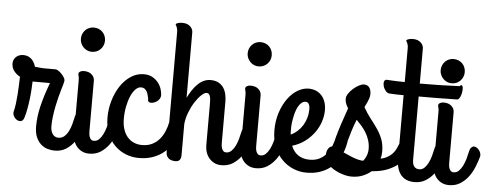

<svg xmlns="http://www.w3.org/2000/svg" viewBox="-48 -809 2474 961"><g transform="rotate(5 1189.0 -328.5)"><path d="M252.9 27.8Q235.4 27.8 217 22.5Q198.7 17.1 183.8 3.9Q168.9 -9.3 159.4 -31Q149.9 -52.7 149.9 -85.9Q149.9 -134.3 162.8 -188.2Q175.8 -242.2 200.2 -307.1H124H112.8Q112.3 -292.5 111.1 -270Q109.9 -247.6 106.9 -222.2Q104 -196.8 99.4 -170.9Q94.7 -145 87.9 -123Q83 -107.4 72.5 -105Q62 -102.5 51.8 -108.6Q41.5 -114.7 35.2 -126.5Q28.8 -138.2 32.2 -150.9Q36.1 -166 39.1 -187.7Q42 -209.5 43.7 -233.6Q45.4 -257.8 46.4 -282Q47.4 -306.2 47.9 -325.2Q29.3 -335.4 17.1 -351.3Q4.9 -367.2 4.9 -389.2Q4.9 -399.4 9 -408Q13.2 -416.5 20 -422.6Q26.9 -428.7 36.1 -431.9Q45.4 -435.1 55.2 -435.1Q64 -435.1 73.5 -432.6Q83 -430.2 91.6 -423.8Q100.1 -417.5 106.9 -407.2Q113.8 -397 118.2 -381.8Q130.4 -380.4 138.9 -379.6Q147.5 -378.9 153.3 -378.4Q159.2 -377.9 163.1 -377.9Q167 -377.9 170.9 -377.9H223.1Q227.5 -377.9 236.1 -372.6Q244.6 -367.2 252.9 -358.6Q261.2 -350.1 266.8 -340.3Q272.5 -330.6 271 -321.8Q271 -318.8 267.6 -307.6Q264.2 -296.4 259.3 -279.3Q254.4 -262.2 248.5 -240Q242.7 -217.8 237.8 -193.4Q232.9 -168.9 229.5 -142.8Q226.1 -116.7 226.1 -91.8Q226.1 -81.5 228.5 -71.8Q231 -62 235.8 -54.4Q240.7 -46.9 248.3 -42.5Q255.9 -38.1 266.1 -38.1Q283.2 -38.1 295.4 -48.8Q307.6 -59.6 315.9 -75.7Q324.2 -91.8 329.3 -110.6Q334.5 -129.4 337.9 -146Q340.8 -161.6 347.7 -168.7Q354.5 -175.8 361.8 -175.8Q367.7 -175.8 374 -172.1Q380.4 -168.5 385.5 -162.6Q390.6 -156.7 393.8 -149.4Q397 -142.1 397 -134.8Q397 -132.3 396.5 -130.9Q396 -129.4 396 -127.9Q389.2 -103 378.2 -75.7Q367.2 -48.3 350.1 -25.4Q333 -2.4 309.1 12.7Q285.2 27.8 252.9 27.8Z M395 -481Q382.8 -481 371.8 -485.8Q360.8 -490.7 352.8 -499Q344.7 -507.3 339.8 -518.3Q335 -529.3 335 -542Q335 -555.2 339.8 -566.4Q344.7 -577.6 352.8 -585.7Q360.8 -593.8 371.8 -598.4Q382.8 -603 395 -603Q408.2 -603 419.4 -598.4Q430.7 -593.8 438.7 -585.7Q446.8 -577.6 451.4 -566.4Q456.1 -555.2 456.1 -542Q456.1 -529.3 451.4 -518.3Q446.8 -507.3 438.7 -499Q430.7 -490.7 419.4 -485.8Q408.2 -481 395 -481ZM418 -84Q418 -80.6 418.5 -73Q418.9 -65.4 421.4 -57.6Q423.8 -49.8 429.2 -43.9Q434.6 -38.1 444.3 -38.1Q459 -38.1 470 -48.8Q481 -59.6 489 -75.7Q497.1 -91.8 502.4 -110.6Q507.8 -129.4 511.2 -146Q514.2 -161.1 520.3 -168Q526.4 -174.8 533.4 -175.5Q540.5 -176.3 547.6 -171.9Q554.7 -167.5 560.3 -160.4Q565.9 -153.3 568.6 -144.5Q571.3 -135.7 569.3 -127.9Q562.5 -103 551.5 -75.7Q540.5 -48.3 523.4 -25.4Q506.3 -2.4 482.4 12.7Q458.5 27.8 426.3 27.8Q406.2 27.8 390.6 20.3Q375 12.7 364.3 0Q353.5 -12.7 347.9 -29.8Q342.3 -46.9 342.3 -65.9V-333Q342.3 -347.2 340.1 -353.5Q337.9 -359.9 337.9 -365.2Q337.9 -372.6 345.7 -377.2Q353.5 -381.8 364.3 -381.8Q389.2 -381.8 403.6 -368.9Q418 -356 418 -337.9Z M674.8 27.8Q641.6 27.8 610.4 15.6Q579.1 3.4 554.9 -20.5Q530.8 -44.4 516.4 -79.6Q502 -114.7 502 -161.1Q502 -204.1 514.2 -245.6Q526.4 -287.1 547.9 -319.6Q569.3 -352.1 599.4 -372.1Q629.4 -392.1 665 -392.1Q690.9 -392.1 709 -381.6Q727.1 -371.1 738.3 -356.2Q749.5 -341.3 754.6 -324.2Q759.8 -307.1 759.8 -293.9Q759.8 -284.2 754.6 -276.4Q749.5 -268.6 742.2 -263.2Q734.9 -257.8 726.1 -255.1Q717.3 -252.4 710.4 -252.9Q703.6 -253.4 699.5 -257.8Q695.3 -262.2 696.8 -271Q694.8 -277.3 693.1 -286.6Q691.4 -295.9 687.3 -304.4Q683.1 -313 675.8 -319.1Q668.5 -325.2 655.8 -325.2Q642.1 -325.2 629.2 -312.3Q616.2 -299.3 606.2 -276.9Q596.2 -254.4 590.1 -224.6Q584 -194.8 584 -161.1Q584 -131.3 591.6 -108.4Q599.1 -85.4 612.8 -69.8Q626.5 -54.2 645.3 -46.1Q664.1 -38.1 686 -38.1Q715.3 -38.1 737.1 -49.1Q758.8 -60.1 773.9 -78.1Q789.1 -96.2 798.3 -118.7Q807.6 -141.1 812 -164.1Q815.4 -180.7 825.9 -186.3Q836.4 -191.9 847.4 -189Q858.4 -186 866.5 -176.5Q874.5 -167 873 -153.8Q871.1 -138.7 866 -119.1Q860.8 -99.6 851.1 -79.6Q841.3 -59.6 826.4 -40.3Q811.5 -21 790 -5.9Q768.6 9.3 740 18.6Q711.4 27.8 674.8 27.8Z M812 -616.2Q812 -627 810.3 -633.3Q808.6 -639.6 806.9 -643.3Q805.2 -647 803.5 -649.2Q801.8 -651.4 801.8 -653.8Q801.8 -656.7 804.7 -658.7Q807.6 -660.6 812.5 -662.1Q817.4 -663.6 823 -664.3Q828.6 -665 834 -665Q858.9 -665 873.3 -652.1Q887.7 -639.2 887.7 -621.1V-293Q897.9 -314 909.9 -332Q921.9 -350.1 935.8 -363.5Q949.7 -377 965.6 -384.5Q981.4 -392.1 1000 -392.1Q1024.9 -392.1 1041 -382.8Q1057.1 -373.5 1066.4 -358.9Q1075.7 -344.2 1079.3 -326.2Q1083 -308.1 1083 -291V-84Q1083 -80.6 1083.5 -73Q1084 -65.4 1086.4 -57.6Q1088.9 -49.8 1094 -43.9Q1099.1 -38.1 1108.9 -38.1Q1124 -38.1 1135 -48.8Q1146 -59.6 1154.1 -75.7Q1162.1 -91.8 1167.2 -110.6Q1172.4 -129.4 1175.8 -146Q1178.7 -161.1 1184.8 -168Q1190.9 -174.8 1198 -175.5Q1205.1 -176.3 1212.4 -171.9Q1219.7 -167.5 1225.1 -160.4Q1230.5 -153.3 1233.2 -144.5Q1235.8 -135.7 1233.9 -127.9Q1227.1 -103 1216.1 -75.7Q1205.1 -48.3 1188 -25.4Q1170.9 -2.4 1147 12.7Q1123 27.8 1090.8 27.8Q1070.8 27.8 1055.4 20.3Q1040 12.7 1029.1 0Q1018.1 -12.7 1012.5 -29.8Q1006.8 -46.9 1006.8 -65.9V-269Q1006.8 -280.8 1006.3 -291Q1005.9 -301.3 1003.7 -309.1Q1001.5 -316.9 997.3 -321.5Q993.2 -326.2 985.8 -326.2Q975.1 -326.2 959.5 -311.5Q943.8 -296.9 928.7 -273.4Q913.6 -250 902.1 -220.5Q890.6 -190.9 887.7 -161.1V-15.1Q887.7 -7.8 887.5 -0.2Q887.2 7.3 884.5 13.4Q881.8 19.5 876.2 23.7Q870.6 27.8 859.9 27.8Q852.5 27.8 844 26.1Q835.4 24.4 828.4 19.8Q821.3 15.1 816.7 6.6Q812 -2 812 -16.1Z M1232.9 -481Q1220.7 -481 1209.7 -485.8Q1198.7 -490.7 1190.7 -499Q1182.6 -507.3 1177.7 -518.3Q1172.9 -529.3 1172.9 -542Q1172.9 -555.2 1177.7 -566.4Q1182.6 -577.6 1190.7 -585.7Q1198.7 -593.8 1209.7 -598.4Q1220.7 -603 1232.9 -603Q1246.1 -603 1257.3 -598.4Q1268.6 -593.8 1276.6 -585.7Q1284.7 -577.6 1289.3 -566.4Q1293.9 -555.2 1293.9 -542Q1293.9 -529.3 1289.3 -518.3Q1284.7 -507.3 1276.6 -499Q1268.6 -490.7 1257.3 -485.8Q1246.1 -481 1232.9 -481ZM1255.9 -84Q1255.9 -80.6 1256.3 -73Q1256.8 -65.4 1259.3 -57.6Q1261.7 -49.8 1267.1 -43.9Q1272.5 -38.1 1282.2 -38.1Q1296.9 -38.1 1307.9 -48.8Q1318.8 -59.6 1326.9 -75.7Q1335 -91.8 1340.3 -110.6Q1345.7 -129.4 1349.1 -146Q1352.1 -161.1 1358.2 -168Q1364.3 -174.8 1371.3 -175.5Q1378.4 -176.3 1385.5 -171.9Q1392.6 -167.5 1398.2 -160.4Q1403.8 -153.3 1406.5 -144.5Q1409.2 -135.7 1407.2 -127.9Q1400.4 -103 1389.4 -75.7Q1378.4 -48.3 1361.3 -25.4Q1344.2 -2.4 1320.3 12.7Q1296.4 27.8 1264.2 27.8Q1244.1 27.8 1228.5 20.3Q1212.9 12.7 1202.1 0Q1191.4 -12.7 1185.8 -29.8Q1180.2 -46.9 1180.2 -65.9V-333Q1180.2 -347.2 1178 -353.5Q1175.8 -359.9 1175.8 -365.2Q1175.8 -372.6 1183.6 -377.2Q1191.4 -381.8 1202.1 -381.8Q1227.1 -381.8 1241.5 -368.9Q1255.9 -356 1255.9 -337.9Z M1583 -291Q1583 -263.2 1573.5 -233.9Q1564 -204.6 1545.2 -178.5Q1526.4 -152.3 1498.8 -131.6Q1471.2 -110.8 1435.1 -100.1Q1439.9 -87.4 1448 -75.9Q1456.1 -64.5 1467.3 -56.2Q1478.5 -47.9 1493.4 -43Q1508.3 -38.1 1527.8 -38.1Q1557.1 -38.1 1578.1 -49.1Q1599.1 -60.1 1613.5 -78.1Q1627.9 -96.2 1636.7 -118.7Q1645.5 -141.1 1649.9 -164.1Q1653.3 -180.7 1663.8 -186.3Q1674.3 -191.9 1685.3 -189Q1696.3 -186 1704.3 -176.5Q1712.4 -167 1710.9 -153.8Q1709 -138.7 1704.3 -119.1Q1699.7 -99.6 1690.4 -79.6Q1681.2 -59.6 1666.7 -40.3Q1652.3 -21 1631.3 -5.9Q1610.4 9.3 1582 18.6Q1553.7 27.8 1517.1 27.8Q1482.9 27.8 1450.9 14.4Q1418.9 1 1394.3 -24.2Q1369.6 -49.3 1354.7 -86.2Q1339.8 -123 1339.8 -169.9Q1339.8 -217.3 1353 -258.1Q1366.2 -298.8 1387.7 -328.6Q1409.2 -358.4 1436.5 -375.2Q1463.9 -392.1 1492.7 -392.1Q1513.7 -392.1 1530.5 -384.8Q1547.4 -377.4 1559.1 -364Q1570.8 -350.6 1576.9 -332Q1583 -313.5 1583 -291ZM1421.9 -172.9Q1421.9 -168.5 1422.4 -164.1Q1422.9 -159.7 1422.9 -154.8Q1441.4 -163.6 1456.5 -177.2Q1471.7 -190.9 1482.4 -208.5Q1493.2 -226.1 1499 -246.8Q1504.9 -267.6 1504.9 -290Q1504.9 -306.6 1499.3 -315.9Q1493.7 -325.2 1483.9 -325.2Q1471.7 -325.2 1462.2 -316.9Q1452.6 -308.6 1445.6 -295.2Q1438.5 -281.7 1433.8 -264.9Q1429.2 -248 1426.3 -231Q1423.3 -213.9 1422.4 -198.5Q1421.4 -183.1 1421.9 -172.9Z M1706.5 -137.2Q1702.6 -121.6 1691.9 -117.9Q1681.2 -114.3 1670.7 -118.7Q1660.2 -123 1653.1 -133.8Q1646 -144.5 1648.9 -157.2Q1656.2 -190.4 1670.2 -230.7Q1684.1 -271 1697.8 -311Q1690.4 -322.3 1686 -333.7Q1681.6 -345.2 1681.6 -357.9Q1681.6 -370.6 1691.2 -384.5Q1700.7 -398.4 1714.1 -410.2Q1727.5 -421.9 1741.9 -429.4Q1756.3 -437 1766.6 -437Q1784.7 -437 1793.7 -424.8Q1802.7 -412.6 1802.7 -392.1Q1802.7 -380.9 1799.1 -369.9Q1795.4 -358.9 1791 -349.4Q1786.6 -339.8 1783 -333Q1779.3 -326.2 1778.8 -324.2Q1796.4 -293 1815.4 -269Q1834.5 -245.1 1850.3 -221.7Q1866.2 -198.2 1876.5 -171.9Q1886.7 -145.5 1886.7 -109.9Q1886.7 -101.1 1885.5 -91.8Q1884.3 -82.5 1881.8 -74.2Q1899.4 -77.6 1912.8 -85Q1926.3 -92.3 1936.3 -101.8Q1946.3 -111.3 1952.9 -122.6Q1959.5 -133.8 1963.9 -146Q1969.2 -160.2 1974.6 -166.5Q1980 -172.9 1986.8 -172.9Q1993.2 -172.9 1999.8 -168.7Q2006.3 -164.6 2011.5 -158.2Q2016.6 -151.9 2019.8 -145Q2022.9 -138.2 2022.9 -132.8Q2022.9 -125.5 2019 -115.2Q2015.1 -105 2008.5 -94.2Q2002 -83.5 1993.7 -73.5Q1985.4 -63.5 1976.6 -56.2Q1953.1 -37.1 1921.4 -24.2Q1889.6 -11.2 1842.8 -7.8Q1824.7 7.8 1800 17.8Q1775.4 27.8 1744.6 27.8Q1729 27.8 1712.6 23.9Q1696.3 20 1681.4 13.9Q1666.5 7.8 1654.3 0.5Q1642.1 -6.8 1634.8 -14.2Q1616.2 -31.7 1610.8 -49.6Q1605.5 -67.4 1608.2 -81.5Q1610.8 -95.7 1618.7 -104.7Q1626.5 -113.8 1634.8 -113.8Q1639.6 -113.8 1650.1 -109.6Q1660.6 -105.5 1674.3 -98.9Q1688 -92.3 1704.1 -85Q1720.2 -77.6 1736.3 -71Q1752.4 -64.5 1767.8 -60.3Q1783.2 -56.2 1795.9 -56.2Q1804.2 -65.9 1811 -82Q1817.9 -98.1 1817.9 -117.2Q1817.9 -140.6 1811.5 -160.6Q1805.2 -180.7 1794.9 -197.8Q1784.7 -214.8 1771.7 -229.7Q1758.8 -244.6 1745.6 -257.8Q1733.9 -229 1725.1 -200.9Q1716.3 -172.9 1706.5 -137.2Z M1878.4 -470.2Q1889.6 -469.2 1903.3 -468.8Q1915 -467.8 1931.6 -467.5Q1948.2 -467.3 1968.8 -466.8V-636.2Q1968.8 -647 1967 -653.3Q1965.3 -659.7 1963.6 -663.3Q1961.9 -667 1960.2 -669.2Q1958.5 -671.4 1958.5 -673.8Q1958.5 -676.8 1961.4 -678.7Q1964.4 -680.7 1969.2 -682.1Q1974.1 -683.6 1979.7 -684.3Q1985.4 -685.1 1990.7 -685.1Q2015.6 -685.1 2030 -672.1Q2044.4 -659.2 2044.4 -641.1V-465.8Q2090.3 -465.8 2141.4 -466.8Q2192.4 -467.8 2243.7 -470.2Q2250.5 -477.5 2254.6 -475.6Q2258.8 -473.6 2260 -466.3Q2261.2 -459 2260.3 -448.2Q2259.3 -437.5 2256.3 -427.5Q2253.4 -417.5 2248.3 -410.2Q2243.2 -402.8 2236.8 -402.8Q2176.8 -401.4 2130.6 -401.1Q2084.5 -400.9 2044.4 -400.9V-84Q2044.4 -59.6 2053.7 -48.8Q2063 -38.1 2078.6 -38.1Q2093.8 -38.1 2104.7 -48.8Q2115.7 -59.6 2123.8 -75.7Q2131.8 -91.8 2137 -110.6Q2142.1 -129.4 2145.5 -146Q2148.4 -161.6 2155.3 -168.7Q2162.1 -175.8 2169.4 -175.8Q2175.3 -175.8 2181.6 -172.1Q2188 -168.5 2193.1 -162.6Q2198.2 -156.7 2201.4 -149.4Q2204.6 -142.1 2204.6 -134.8Q2204.6 -133.8 2204.6 -132.3Q2204.6 -130.9 2203.6 -127.9Q2197.3 -103 2186.3 -75.7Q2175.3 -48.3 2158 -25.4Q2140.6 -2.4 2116.7 12.7Q2092.8 27.8 2060.5 27.8Q2040.5 27.8 2023.7 21.7Q2006.8 15.6 1994.6 2.2Q1982.4 -11.2 1975.6 -32.2Q1968.8 -53.2 1968.8 -83V-400.9Q1952.1 -400.9 1939.2 -401.1Q1926.3 -401.4 1917.5 -401.9Q1907.2 -402.3 1899.4 -402.8Q1887.7 -402.8 1878.7 -413.3Q1869.6 -423.8 1866 -436.5Q1862.3 -449.2 1865 -459.7Q1867.7 -470.2 1878.4 -470.2Z M2202.6 -481Q2190.4 -481 2179.4 -485.8Q2168.5 -490.7 2160.4 -499Q2152.3 -507.3 2147.5 -518.3Q2142.6 -529.3 2142.6 -542Q2142.6 -555.2 2147.5 -566.4Q2152.3 -577.6 2160.4 -585.7Q2168.5 -593.8 2179.4 -598.4Q2190.4 -603 2202.6 -603Q2215.8 -603 2227.1 -598.4Q2238.3 -593.8 2246.3 -585.7Q2254.4 -577.6 2259 -566.4Q2263.7 -555.2 2263.7 -542Q2263.7 -529.3 2259 -518.3Q2254.4 -507.3 2246.3 -499Q2238.3 -490.7 2227.1 -485.8Q2215.8 -481 2202.6 -481ZM2225.6 -84Q2225.6 -80.6 2226.1 -73Q2226.6 -65.4 2229 -57.6Q2231.4 -49.8 2236.8 -43.9Q2242.2 -38.1 2252 -38.1Q2266.6 -38.1 2277.6 -48.8Q2288.6 -59.6 2296.6 -75.7Q2304.7 -91.8 2310.1 -110.6Q2315.4 -129.4 2318.8 -146Q2321.8 -161.1 2327.9 -168Q2334 -174.8 2341.1 -175.5Q2348.1 -176.3 2355.2 -171.9Q2362.3 -167.5 2367.9 -160.4Q2373.5 -153.3 2376.2 -144.5Q2378.9 -135.7 2377 -127.9Q2370.1 -103 2359.1 -75.7Q2348.1 -48.3 2331.1 -25.4Q2314 -2.4 2290 12.7Q2266.1 27.8 2233.9 27.8Q2213.9 27.8 2198.2 20.3Q2182.6 12.7 2171.9 0Q2161.1 -12.7 2155.5 -29.8Q2149.9 -46.9 2149.9 -65.9V-333Q2149.9 -347.2 2147.7 -353.5Q2145.5 -359.9 2145.5 -365.2Q2145.5 -372.6 2153.3 -377.2Q2161.1 -381.8 2171.9 -381.8Q2196.8 -381.8 2211.2 -368.9Q2225.6 -356 2225.6 -337.9Z"/></g></svg>

Font: Grand Hotel
Style: Regular
Weight: 400
Designer: Brian J. Bonislawsky & Jim Lyles for Astigmatic (AOETI)
Foundry: Astigmatic (AOETI)
Version: Version 001.000